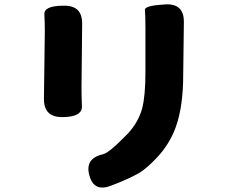

<svg xmlns="http://www.w3.org/2000/svg" viewBox="-20 -800 1040 874"><path d="M489 44Q408 77 387 -1Q365 -79 449 -98Q477 -104 561 -191Q609 -242 627 -306Q642 -363 642 -471V-678Q642 -734 639.5 -754Q637 -774 722 -779L732 -780Q818 -785 817 -699L814 -460Q814 -317 781 -224Q753 -144 691 -79Q645 -31 611 -11Q571 11 529 28ZM264 -267Q179 -266 180 -351L184 -657Q184 -698 182 -735Q180 -773 265 -774H270Q355 -776 354 -691L351 -399Q351 -358 353 -317Q355 -269 270 -267Z"/></svg>

Font: Resource Han Rounded TW Heavy
Style: Regular
Weight: 900
Designer: Cyano Hao (round all glyphs); Ryoko NISHIZUKA 西塚涼子 (kana, bopomofo & ideographs); Paul D. Hunt (Latin, Greek & Cyrillic)
Foundry: Cyano Hao
Version: 0.990